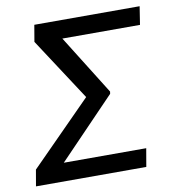

<svg xmlns="http://www.w3.org/2000/svg" viewBox="-80 -785 791 857"><g transform="rotate(-10 315.5 -356.0)"><path d="M528.4 -82.4H154.8L411.9 -349.4L413.4 -359.4L244.7 -629.3H596.6L609.4 -711.6H132.1L119.3 -636.4L304 -353.7L27 -73.9L14.2 0H514.2Z"/></g></svg>

Font: Magic Ui Pro
Style: Italic
Weight: 400
Italic angle: -9.39999°
Designer: Stefan Endress, Andreas Faust
Version: Version 1.000;FEAKit 1.0